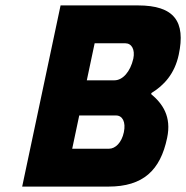

<svg xmlns="http://www.w3.org/2000/svg" viewBox="-20 -690 688 710"><path d="M490 -670H204L62 0H381C509 0 573 -60 598 -180C615 -259 581 -307 539 -342L540 -346C586 -374 626 -417 641 -488C667 -610 625 -670 490 -670ZM247 -140 273 -263H409C433 -263 446 -239 438 -201C430 -163 407 -140 383 -140ZM301 -393 330 -530H443C467 -530 480 -507 473 -473C462 -425 434 -393 403 -393Z"/></svg>

Font: LT Wave Mono Black
Style: Italic
Weight: 900
Designer: Daniel Lyons
Version: Version 2.5 (Glyphs App)